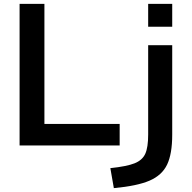

<svg xmlns="http://www.w3.org/2000/svg" viewBox="-20 -750 989 990"><path d="M81 -730H209V-111H597V0H81ZM744 -56V-517H868V-56Q868 44 841.5 99Q815 154 751 181.5Q687 209 567 220L549 117Q634 108 674 92Q714 76 729 43Q744 10 744 -56ZM744 -730H868V-612H744Z"/></svg>

Font: Enso SemiBold
Style: Regular
Weight: 600
Designer: Coji Morishita
Foundry: UNDERFOREST DESIGN
Version: Version 1.000